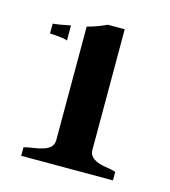

<svg xmlns="http://www.w3.org/2000/svg" viewBox="-73 -764 479 541"><g transform="rotate(15 166.5 -494.0)"><path d="M25.9 -667Q41 -668 77.1 -675.3V-631.3Q67.9 -636.2 25.9 -638.2ZM120.6 -683.6Q148.9 -690.9 176.8 -704.1H226.1V-352.1Q226.1 -321.3 280.3 -314.5Q293.5 -312.5 304.2 -309.1V-284.2H36.6V-309.1Q48.8 -312.5 63.5 -314.5Q78.1 -316.4 90.8 -320.3Q120.6 -328.6 120.6 -352.1Z"/></g></svg>

Font: Stardos Stencil
Style: Bold
Weight: 700
Designer: vernon adams
Foundry: vernon adams
Version: Version 1.000